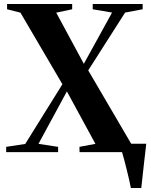

<svg xmlns="http://www.w3.org/2000/svg" viewBox="-20 -763 756 963"><path d="M636.5 180Q633 161 627 135.5Q621 110 614.5 83.5Q608 57 601.8 34Q595.5 11 591.5 -2L568.5 -42H713.5Q711.5 -23 708.8 0Q706 23 703.2 47.8Q700.5 72.5 697.8 96.5Q695 120.5 692.8 142Q690.5 163.5 688.5 180ZM106.5 -41 293 -340.5 82.5 -699.5 15.5 -716.5V-743H342V-716.5L262 -699.5L400.5 -443L542 -700L445 -716.5V-743H695.5V-716.5L607.5 -700L422.5 -410L638 -42L705.5 -26.5L706 0H379L378.5 -26.5L458.5 -41.5L315.5 -304.5L173 -41.5L271.5 -26.5V0H11V-26.5Z"/></svg>

Font: Merriweather 120pt
Style: Bold
Weight: 700
Designer: Eben Sorkin
Foundry: Eben Sorkin
Version: Version 2.100